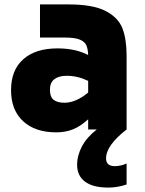

<svg xmlns="http://www.w3.org/2000/svg" viewBox="-20 -586 658 869"><path d="M553 -333V0Q460 72 460 131Q460 166 500 166Q526 166 553 154V249Q511 263 471 263Q400 263 364.5 236Q329 209 329 160Q329 118 351 76.5Q373 35 418 0H379V-46Q344 -14 310 -0.5Q276 13 235 13Q139 13 84.5 -37.5Q30 -88 30 -178Q30 -269 85.5 -318Q141 -367 240 -367Q322 -367 379 -337Q378 -365 370.5 -381.5Q363 -398 340.5 -407Q318 -416 275 -416H161V-566H290Q400 -566 457.5 -536.5Q515 -507 534 -458Q553 -409 553 -333ZM379 -167V-220Q331 -243 282 -243Q246 -243 226 -227.5Q206 -212 206 -180Q206 -147 223 -134Q240 -121 272 -121Q323 -121 379 -167Z"/></svg>

Font: Biryani Heavy
Style: Regular
Weight: 900
Designer: Dan Reynolds and Mathieu Réguer
Foundry: Dan Reynolds and Mathieu Réguer
Version: Version 1.003; ttfautohint (v1.1) -l 5 -r 5 -G 72 -x 0 -D la